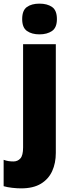

<svg xmlns="http://www.w3.org/2000/svg" viewBox="-66 -796 388 1056"><path d="M56 -691Q56 -739 82 -757.5Q108 -776 151 -776Q194 -776 220.5 -757.5Q247 -739 247 -691Q247 -644 220 -625.5Q193 -607 151 -607Q109 -607 82.5 -625.5Q56 -644 56 -691ZM50 240Q28 240 1 237Q-26 234 -46 228V83Q-32 88 -19.5 90Q-7 92 8 92Q31 92 46 75.5Q61 59 61 15V-553H241V45Q241 101 221 145Q201 189 159 214.5Q117 240 50 240Z"/></svg>

Font: Noto Sans SemiCondensed Black
Style: Regular
Weight: 900
Width: 4
Designer: Monotype Design Team
Foundry: Monotype Imaging Inc.
Version: Version 2.013; ttfautohint (v1.8.4.7-5d5b)